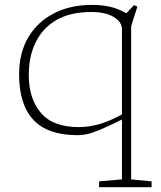

<svg xmlns="http://www.w3.org/2000/svg" viewBox="-20 -542 656 784"><path d="M599 198.5V222.5H384.5V198.5L478 190.5V-54Q420.5 -25.5 388 -12Q355.5 1.5 335.8 5.8Q316 10 296.5 10Q175 10 116.5 -52.5Q58 -115 58 -238.5Q58 -325.5 95.2 -389Q132.5 -452.5 199.5 -487.2Q266.5 -522 355 -522Q398.5 -522 431.2 -514Q464 -506 496 -488L527 -521L541 -515L515.5 -435V190.5ZM97.5 -236Q97.5 -139 147 -81Q196.5 -23 302 -23Q341 -23 382.5 -34.2Q424 -45.5 478 -74.5V-422.5Q478 -452 444.8 -472.5Q411.5 -493 352 -493Q268 -493 211.5 -460.8Q155 -428.5 126.2 -370.5Q97.5 -312.5 97.5 -236Z"/></svg>

Font: Newsreader Caption ExtraLight
Style: Regular
Weight: 275
Designer: Hugues Gentile
Foundry: Production Type
Version: Version 1.001